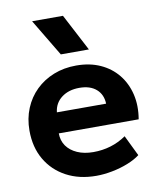

<svg xmlns="http://www.w3.org/2000/svg" viewBox="-86 -832 760 916"><g transform="rotate(-10 293.5 -374.0)"><path d="M307 15Q224.5 15 162 -18.5Q99.5 -52 64.5 -112Q29.5 -172 29.5 -252.5Q29.5 -311 49.8 -360Q70 -409 106.8 -444.8Q143.5 -480.5 193.2 -500.2Q243 -520 302.5 -520Q368 -520 418.8 -497Q469.5 -474 503 -432.8Q536.5 -391.5 549.8 -336Q563 -280.5 552 -215.5H165Q165 -180.5 183.2 -154.5Q201.5 -128.5 234.8 -113.8Q268 -99 312.5 -99Q356.5 -99 396.5 -111Q436.5 -123 472 -147.5L520.5 -47.5Q496.5 -29 460.5 -14.8Q424.5 -0.5 384.2 7.2Q344 15 307 15ZM173.5 -316H412Q410.5 -360.5 380.8 -386.5Q351 -412.5 299 -412.5Q247 -412.5 212.8 -386.5Q178.5 -360.5 173.5 -316ZM240 -585 132.5 -764.5H282L376 -585Z"/></g></svg>

Font: Geologica Roman SemiBold
Style: Regular
Weight: 600
Designer: Sindre Bremnes, Frode Helland
Foundry: Monokrom Skriftforlag AS
Version: Version 1.010;gftools[0.9.28]